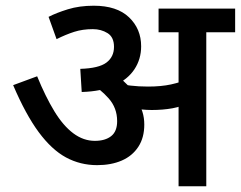

<svg xmlns="http://www.w3.org/2000/svg" viewBox="-20 -652 843 672"><path d="M702 -539V0H605V-539H535V-622H803V-539ZM308 -632Q389 -632 431.5 -591.5Q474 -551 474 -490Q474 -445 450.5 -409.5Q427 -374 381 -353Q335 -332 266 -330L261 -411Q326 -413 352.5 -433Q379 -453 379 -488Q379 -522 356.5 -536Q334 -550 305 -550Q269 -550 239.5 -540.5Q210 -531 178 -515L150 -593Q177 -607 217.5 -619.5Q258 -632 308 -632ZM485 -216Q485 -170 464 -138Q443 -106 406 -90Q369 -74 320 -74Q261 -74 211 -101Q161 -128 115.5 -189.5Q70 -251 26 -354L110 -385Q139 -314 170 -263Q201 -212 236.5 -185.5Q272 -159 312 -159Q348 -159 369 -175.5Q390 -192 390 -228Q390 -274 360.5 -307.5Q331 -341 284 -370L349 -379L397 -382Q411 -370 427.5 -353.5Q444 -337 454 -320L460 -300Q472 -281 478.5 -260.5Q485 -240 485 -216ZM498 -349Q544 -349 578.5 -356.5Q613 -364 656 -381V-298Q617 -279 583.5 -273Q550 -267 511 -267Q494 -267 474 -269Q454 -271 436.5 -274.5Q419 -278 409 -281L372 -348L381 -362Q407 -356 436 -352.5Q465 -349 498 -349Z"/></svg>

Font: Noto Sans Devanagari Medium
Style: Regular
Weight: 500
Version: Version 2.003